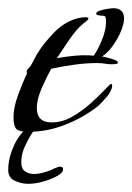

<svg xmlns="http://www.w3.org/2000/svg" viewBox="-23 -315 323 469"><path d="M46 7Q24 7 17 0Q10 -7 10 -29Q10 -53 21.5 -84Q33 -115 43 -136Q43 -137 42.5 -137.5Q42 -138 42 -139Q42 -144 45.5 -147Q49 -150 51 -153Q56 -161 60 -169Q64 -177 68 -184Q85 -211 109.5 -236Q134 -261 165 -270Q176 -273 186 -273Q188 -273 190.5 -272.5Q193 -272 193 -270Q193 -267 187.5 -263Q182 -259 180 -257Q164 -244 145.5 -217Q127 -190 116 -173Q139 -177 161.5 -179Q184 -181 206 -179Q217 -195 226.5 -218.5Q236 -242 236 -262Q236 -273 233.5 -275Q231 -277 222 -277Q220 -277 216 -278Q212 -279 212 -282Q212 -286 221 -289Q230 -292 240 -293.5Q250 -295 253 -295Q280 -295 280 -270Q280 -256 271.5 -236.5Q263 -217 250.5 -200.5Q238 -184 226 -177Q229 -177 238.5 -174.5Q248 -172 256.5 -169Q265 -166 265 -162Q265 -159 259 -158.5Q253 -158 251 -158Q242 -158 233 -159.5Q224 -161 215 -161Q187 -161 158.5 -157Q130 -153 102 -147Q92 -129 79.5 -101Q67 -73 67 -51Q67 -16 103 -16Q129 -16 153.5 -30Q178 -44 199 -63Q220 -82 233 -96Q246 -110 248 -110Q251 -110 251 -106Q251 -94 237 -77.5Q223 -61 214 -54Q179 -27 135.5 -10Q92 7 46 7ZM46 134Q29 134 13 126.5Q-3 119 -3 100Q-3 77 6.5 51.5Q16 26 32 8Q48 -10 66 -10L69 -8Q62 0 54.5 11.5Q47 23 41 36Q29 58 29 81Q29 93 34 100Q44 110 60 110Q69 110 79.5 107.5Q90 105 100 101Q108 97 114.5 94.5Q121 92 124 92Q131 92 131 99Q131 107 116.5 115Q102 123 82.5 128.5Q63 134 46 134Z"/></svg>

Font: Bonheur Royale
Style: Regular
Weight: 400
Designer: Robert E. Leuschke
Foundry: Robert E. Leuschke
Version: Version 1.010; ttfautohint (v1.8.3)